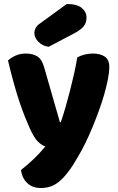

<svg xmlns="http://www.w3.org/2000/svg" viewBox="-20 -764 590 961"><path d="M128 -124Q117 -149 104.5 -180Q92 -211 78.5 -251Q65 -291 50.5 -342.5Q36 -394 20 -461Q34 -475 57.5 -485.5Q81 -496 109 -496Q144 -496 167 -481.5Q190 -467 201 -427L280 -152H284Q296 -186 307.5 -226Q319 -266 330 -308.5Q341 -351 350.5 -393.5Q360 -436 367 -477Q403 -496 446 -496Q481 -496 504 -481Q527 -466 527 -429Q527 -402 520 -366.5Q513 -331 501.5 -291Q490 -251 474.5 -208.5Q459 -166 442 -125Q425 -84 407 -47.5Q389 -11 372 18Q344 67 320 98Q296 129 274 146.5Q252 164 230 170.5Q208 177 184 177Q142 177 116 152Q90 127 85 87Q117 62 149 31.5Q181 1 207 -31Q190 -36 170.5 -54.5Q151 -73 128 -124ZM314 -744Q366 -744 389.5 -724Q413 -704 413 -676Q413 -650 399 -632.5Q385 -615 353 -598L224 -530Q194 -533 173 -554Q152 -575 152 -599Q152 -611 158 -623Q164 -635 178 -645Z"/></svg>

Font: Baloo Thambi
Style: Regular
Weight: 400
Designer: Aadarsh Rajan and Ek Type
Foundry: Ek Type
Version: Version 1.443;PS 1.000;hotconv 16.6.51;makeotf.lib2.5.65220;